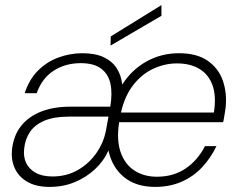

<svg xmlns="http://www.w3.org/2000/svg" viewBox="-20 -722 939 754"><path d="M175 12Q121 12 86.5 -8.5Q52 -29 37.5 -62.5Q23 -96 27 -134Q33 -190 63 -227.5Q93 -265 142 -284Q191 -303 254 -303H413Q422 -356 413.5 -394Q405 -432 376.5 -453Q348 -474 297 -474Q237 -474 191 -444.5Q145 -415 124 -356H77Q94 -409 128.5 -444Q163 -479 209 -496Q255 -513 303 -513Q354 -513 387 -497.5Q420 -482 438 -454.5Q456 -427 460 -390Q498 -449 556 -481Q614 -513 683 -513Q753 -513 795.5 -483.5Q838 -454 855 -405.5Q872 -357 866 -299Q865 -290 863 -279Q861 -268 859.5 -258Q858 -248 856 -242H448Q437 -173 453.5 -125Q470 -77 507.5 -52.5Q545 -28 596 -28Q661 -28 708.5 -60Q756 -92 785 -148H830Q808 -102 774 -65.5Q740 -29 693.5 -8.5Q647 12 589 12Q514 12 467 -26.5Q420 -65 406 -131Q387 -89 352.5 -57Q318 -25 273 -6.5Q228 12 175 12ZM186 -29Q242 -29 286 -54.5Q330 -80 358.5 -121Q387 -162 396 -209L406 -264H250Q193 -264 155.5 -248.5Q118 -233 98.5 -205Q79 -177 75 -139Q71 -107 82.5 -82.5Q94 -58 120 -43.5Q146 -29 186 -29ZM455 -280H820Q830 -345 814.5 -387.5Q799 -430 763 -451.5Q727 -473 675 -473Q628 -473 583 -452.5Q538 -432 504 -389Q470 -346 455 -280ZM414 -543 415 -579 614 -702V-660Z"/></svg>

Font: DM Sans 17pt ExtraLight
Style: Italic
Weight: 250
Italic angle: -10°
Version: Version 4.004;gftools[0.9.30]